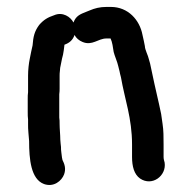

<svg xmlns="http://www.w3.org/2000/svg" viewBox="-20 -523 555 554"><path d="M152 -165C152 -172 152 -178 151 -184V-251C152 -257 152 -263 152 -268V-305C152 -308 152 -313 153 -320C153 -325 154 -330 155 -334L159 -354C161 -361 163 -369 164 -378L166 -394C180 -399 190 -407 195 -422C200 -413 208 -406 218 -402C246 -390 263 -412 287 -412H299C304 -402 306 -386 308 -373C310 -364 319 -343 321 -333L325 -317C326 -312 327 -307 329 -300C340 -236 361 -182 361 -106V-70C361 -43 367 -20 384 -8C419 16 461 -16 455 -54C454 -59 452 -63 452 -70V-106C452 -127 452 -147 449 -166L445 -194L439 -222C430 -260 421 -302 413 -340L409 -354C408 -361 398 -380 398 -390L395 -405L391 -423C383 -465 350 -503 300 -503H287C268 -503 253 -499 239 -493L229 -489C211 -482 199 -477 192 -458C184 -474 161 -490 136 -479C118 -473 106 -466 93 -451C79 -432 76 -417 74 -392L70 -374L66 -354C63 -340 61 -321 61 -305V-257C60 -251 60 -245 60 -238V-201C60 -192 60 -184 61 -178V-165C61 -158 61 -149 62 -140L64 -116C64 -64 69 -6 107 8C135 18 158 -1 165 -20C171 -37 166 -50 160 -62C160 -63 160 -65 159 -67L157 -83C156 -89 156 -94 156 -99C155 -104 155 -111 154 -120C154 -134 152 -151 152 -165Z"/></svg>

Font: Dictator
Style: Regular
Weight: 500
Version: Version MIL.1277